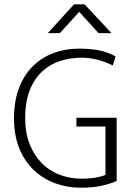

<svg xmlns="http://www.w3.org/2000/svg" viewBox="-20 -864 620 892"><path d="M348 -638Q400 -638 440.5 -630Q481 -622 517 -602L504 -560Q469 -577 433 -586.5Q397 -596 359 -596Q308 -596 260.5 -581Q213 -566 176.5 -532.5Q140 -499 118.5 -445.5Q97 -392 97 -314Q97 -247 117.5 -195Q138 -143 173 -107Q208 -71 256 -52.5Q304 -34 359 -34Q398 -34 427.5 -39.5Q457 -45 470 -52V-276H335V-317H522V-23Q489 -9 450 -0.5Q411 8 354 8Q291 8 235 -13Q179 -34 136.5 -74.5Q94 -115 69.5 -175Q45 -235 45 -314Q45 -393 68 -454Q91 -515 131.5 -555.5Q172 -596 227.5 -617Q283 -638 348 -638ZM324 -844H373L498 -710H438L348 -809L258 -710H202Z"/></svg>

Font: Mukta ExtraLight
Style: Regular
Weight: 275
Designer: Girish Dalvi and Yashodeep Gholap
Foundry: Ek Type
Version: Version 2.538;PS 1.002;hotconv 16.6.51;makeotf.lib2.5.65220;